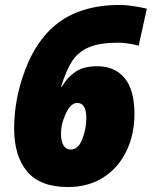

<svg xmlns="http://www.w3.org/2000/svg" viewBox="-20 -744 612 774"><path d="M37 -226Q37 -344 81 -461Q125 -578 202 -642Q300 -724 463 -724Q507 -724 572 -709L539 -560Q521 -565 497.5 -568.5Q474 -572 457 -572Q382 -572 338.5 -553.5Q295 -535 271 -498Q247 -461 226 -394H229Q251 -432 284 -454.5Q317 -477 372 -477Q443 -477 482.5 -429Q522 -381 522 -285Q522 -201 489 -133.5Q456 -66 395.5 -28Q335 10 254 10Q142 10 89.5 -52.5Q37 -115 37 -226ZM328 -268Q328 -329 291 -329Q259 -329 236 -263Q226 -235 226 -204Q226 -173 236.5 -157Q247 -141 265 -141Q295 -141 311.5 -182.5Q328 -224 328 -268Z"/></svg>

Font: Noto Sans Display Black
Style: Italic
Weight: 900
Italic angle: -12°
Designer: Monotype Design team
Foundry: Monotype Imaging Inc.
Version: Version 1.000